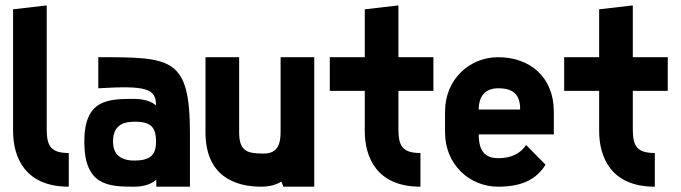

<svg xmlns="http://www.w3.org/2000/svg" viewBox="-20 -704 2567 724"><path d="M156.2 -683.6 29.3 -668.9V-210C29.3 -112.3 73.2 0 239.3 0V-127C167 -127 156.2 -158.2 156.2 -219.7Z M486.3 0C512.7 0 546.9 -5.9 569.3 -26.4V0H696.3V-197.3C696.3 -487.8 628.9 -488.3 350.6 -488.3V-371.1C530.3 -381.8 568.4 -371.1 568.4 -306.2C548.8 -325.2 512.7 -331.1 486.3 -331.1C388.7 -331.1 297.9 -330.1 297.9 -169.9C297.9 -3.9 388.7 0 486.3 0ZM486.3 -98.6C435.1 -98.6 406.2 -121.6 406.2 -169.9C406.2 -224.6 435.1 -244.6 486.3 -245.1C548.8 -245.6 568.4 -224.6 568.4 -169.9C568.4 -121.6 548.8 -98.6 486.3 -98.6Z M1038.1 -205.1C1038.1 -153.3 1021.5 -125 974.6 -125C913.1 -125 881.8 -132.8 881.8 -205.1V-488.3H754.9V-205.1C754.9 -39.1 867.2 0 964.8 0C995.6 0 1021 -6.8 1041 -19.5L1048.8 0H1165V-488.3H1038.1Z M1614.3 -488.3H1482.4V-683.6L1355.5 -668.9V-488.3H1223.6V-361.3H1355.5V-210C1355.5 -112.3 1399.4 0 1565.4 0V-127C1493.2 -127 1482.4 -158.2 1482.4 -219.7V-361.3H1614.3Z M1658.2 -205.1C1658.2 -83 1751 0 1858.4 0C1941.9 0 2001 -23.9 2037.1 -83L1963.9 -157.2C1941.9 -124.5 1907.2 -107.4 1858.4 -107.4C1814 -107.9 1785.2 -128.4 1785.2 -197.3H2068.4V-283.2C2068.4 -414.1 1977.5 -488.3 1858.4 -488.3C1751 -488.3 1658.2 -405.3 1658.2 -283.2ZM1785.2 -291C1785.2 -342.8 1811.5 -371.1 1858.4 -371.1C1919.9 -371.1 1941.4 -343.8 1941.4 -291Z M2498 -488.3H2366.2V-683.6L2239.3 -668.9V-488.3H2107.4V-361.3H2239.3V-210C2239.3 -112.3 2283.2 0 2449.2 0V-127C2377 -127 2366.2 -158.2 2366.2 -219.7V-361.3H2498Z"/></svg>

Font: Saman Dere
Style: Regular
Weight: 400
Designer: Tuna Ça_lar Gümü_
Foundry: Tuna Ça_lar Gümü_
Version: Version 1.001;hotconv 1.0.109;makeotfexe 2.5.65596